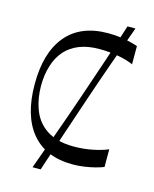

<svg xmlns="http://www.w3.org/2000/svg" viewBox="-126 -860 825 1028"><g transform="rotate(15 286.5 -346.0)"><path d="M527 -17Q507 -9 479.5 -2Q452 5 420.5 9.5Q389 14 358 14Q208 14 129.5 -80.5Q51 -175 51 -350Q51 -525 130.5 -619.5Q210 -714 362 -714Q395 -714 426.5 -710Q458 -706 484 -699.5Q510 -693 527 -687V-586Q495 -601 444.5 -610.5Q394 -620 338 -620Q274 -620 227.5 -601.5Q181 -583 150 -549Q118 -513 102 -461.5Q86 -410 86 -350Q86 -281 107 -223Q128 -165 172 -130Q201 -106 242.5 -93Q284 -80 338 -80Q394 -80 444.5 -90.5Q495 -101 527 -115ZM155 84Q192 -18 231 -126.5Q270 -235 308 -346Q346 -457 382.5 -565.5Q419 -674 451 -776H495Q458 -674 419.5 -565.5Q381 -457 343.5 -346Q306 -235 269.5 -126.5Q233 -18 200 84Z"/></g></svg>

Font: Ojuju Medium
Style: Regular
Weight: 500
Designer: Chisaokwu Joboson, Mirko Velimirovic
Foundry: Udi Foundry
Version: Version 1.000